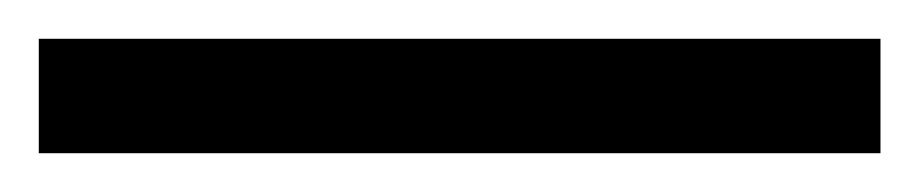

<svg xmlns="http://www.w3.org/2000/svg" viewBox="-25 63 474 99"><path d="M-5 142H429V83H-5Z"/></svg>

Font: Noto Serif SemiCondensed Medium
Style: Regular
Weight: 500
Width: 4
Designer: Monotype Design Team
Foundry: Monotype Imaging Inc.
Version: Version 2.014